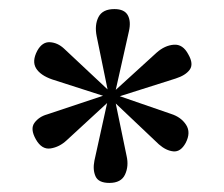

<svg xmlns="http://www.w3.org/2000/svg" viewBox="-20 -806 493 423"><path d="M221 -403Q197 -403 190.5 -417.5Q184 -432 188 -452L216 -579L127 -497Q111 -482 91.5 -479Q72 -476 59 -499Q46 -522 56 -535.5Q66 -549 84 -554L207 -595L95 -631Q69 -640 59.5 -655.5Q50 -671 62 -694Q73 -714 90 -713Q107 -712 121 -699L217 -609L193 -726Q188 -751 197 -768.5Q206 -786 232 -786Q254 -786 261.5 -772.5Q269 -759 264 -737L235 -608L325 -690Q343 -706 363 -707.5Q383 -709 395 -686Q407 -665 398 -652.5Q389 -640 367 -633L244 -594L357 -555Q379 -548 390 -531Q401 -514 389 -491Q378 -471 362 -472.5Q346 -474 330 -488L235 -578L259 -462Q264 -440 255.5 -421.5Q247 -403 221 -403Z"/></svg>

Font: Literata 60pt Medium
Style: Regular
Weight: 500
Designer: Latin by Veronika Burian and Jose Scaglione. Greek by Irene Vlachou. Cyrillic by Vera Evstafieva.
Foundry: TypeTogether
Version: Version 3.103;gftools[0.9.29]